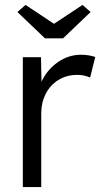

<svg xmlns="http://www.w3.org/2000/svg" viewBox="-20 -762 419 782"><path d="M73 -529H147L149 -429Q171 -477 214.5 -508Q258 -539 310 -539Q341 -539 368 -530L347 -446Q324 -457 295 -457Q251 -457 217.5 -436Q184 -415 166 -379.5Q148 -344 148 -302V0H73ZM200 -665 316 -742 349 -713 237 -606H163L51 -713L84 -742Z"/></svg>

Font: Lexend HM
Style: Regular
Weight: 400
Designer: Bonnie Shaver-Troup, Thomas Jockin, Octavio Pardo
Foundry: Lexend
Version: Version 1.091